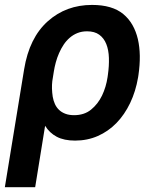

<svg xmlns="http://www.w3.org/2000/svg" viewBox="-35 -573 639 796"><path d="M-14.9 203.1 65 -285.5Q86.3 -416.5 163.4 -485.1Q239.3 -552.6 346.6 -552.6Q430.4 -552.6 476.2 -514.6Q499.3 -495.4 514.2 -469.1Q529.1 -442.8 536.6 -410.7Q544 -378.6 544.6 -341.3Q545.1 -304 539.1 -262.8L537.6 -252.8Q527.7 -194.2 504.6 -146Q481.5 -97.7 447.8 -63Q414.1 -28.4 370.6 -9.2Q327.1 9.9 276.3 9.9Q230.5 9.9 200.3 -6Q170.1 -22 152 -51.5L110.8 203.1ZM183.6 -171.9Q186.4 -155.5 192.8 -141.5Q199.2 -127.5 209.9 -117.4Q220.5 -107.2 236 -101.4Q251.4 -95.5 272 -95.5Q314.3 -95.5 342.3 -118.3Q371.1 -141.7 388 -176.8Q404.8 -212 410.9 -252.8L412.3 -262.8Q417.6 -300.1 416.5 -332.9Q415.5 -365.8 405.7 -390.3Q396 -414.8 376.6 -429Q357.2 -443.2 326 -443.2Q304.3 -443.2 286.4 -436.1Q268.5 -429 254.1 -416.5Q239.7 -404.1 228.9 -387.8Q218 -371.4 209.9 -352.8Q201.7 -334.2 196.4 -314.6Q191.1 -295.1 188.2 -276.6L181.8 -236.5Q178.3 -207 183.6 -171.9Z"/></svg>

Font: Inter P Semi Bold
Style: Italic
Weight: 600
Italic angle: 9.39999°
Designer: Rasmus Andersson
Foundry: rsms
Version: Version 3.018;git-588b23468